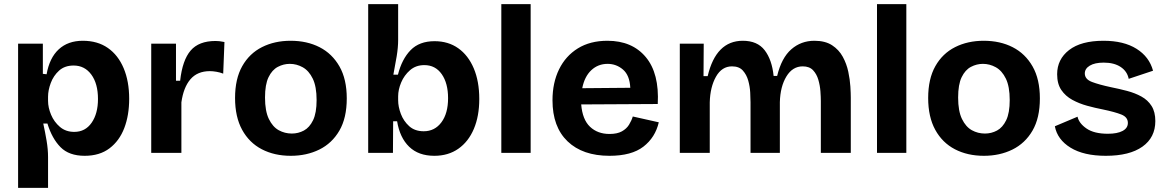

<svg xmlns="http://www.w3.org/2000/svg" viewBox="-20 -735 5605 923"><path d="M67 168V-525H186V-380L204 -378Q218 -457 262.5 -498Q307 -539 378 -539Q449 -539 498.5 -504.5Q548 -470 574.5 -407Q601 -344 601 -260Q601 -181 577.5 -119.5Q554 -58 506.5 -22Q459 14 387 14Q312 14 271 -27.5Q230 -69 208 -141H188Q197 -100 204 -58.5Q211 -17 211 20V168ZM337 -101Q390 -101 420.5 -145Q451 -189 451 -259Q451 -333 419 -376.5Q387 -420 334 -420Q291 -420 264 -395.5Q237 -371 224 -336Q211 -301 211 -270V-250Q211 -218 225.5 -183.5Q240 -149 268 -125Q296 -101 337 -101Z M707 0V-525H826V-347H846Q857 -446 896.5 -492Q936 -538 1016 -538Q1025 -538 1035 -537Q1045 -536 1059 -533L1053 -381Q1038 -387 1020.5 -390Q1003 -393 989 -393Q929 -393 895.5 -354Q862 -315 852 -243V0Z M1378 14Q1299 14 1238.5 -17.5Q1178 -49 1144 -111Q1110 -173 1110 -264Q1110 -356 1144.5 -417Q1179 -478 1239.5 -508.5Q1300 -539 1377 -539Q1456 -539 1516.5 -508Q1577 -477 1612 -415.5Q1647 -354 1647 -262Q1647 -168 1611.5 -107Q1576 -46 1515 -16Q1454 14 1378 14ZM1383 -93Q1414 -93 1441 -107.5Q1468 -122 1485 -157Q1502 -192 1502 -254Q1502 -319 1483.5 -357Q1465 -395 1435.5 -411.5Q1406 -428 1373 -428Q1343 -428 1315.5 -413.5Q1288 -399 1271 -364Q1254 -329 1254 -266Q1254 -201 1272.5 -163Q1291 -125 1320 -109Q1349 -93 1383 -93Z M2068 14Q1992 14 1947 -29.5Q1902 -73 1889 -152H1870L1869 0H1750V-715H1894V-543Q1894 -507 1887 -464.5Q1880 -422 1871 -376H1893Q1912 -451 1954 -494Q1996 -537 2069 -537Q2135 -537 2183 -503Q2231 -469 2257.5 -406.5Q2284 -344 2284 -259Q2284 -177 2258 -115.5Q2232 -54 2183.5 -20Q2135 14 2068 14ZM2017 -104Q2070 -104 2102 -147Q2134 -190 2134 -263Q2134 -335 2103.5 -378.5Q2073 -422 2020 -422Q1979 -422 1951 -397.5Q1923 -373 1908.5 -338.5Q1894 -304 1894 -272V-253Q1894 -222 1907 -187.5Q1920 -153 1947 -128.5Q1974 -104 2017 -104Z M2390 0V-715H2531V0Z M2910 14Q2781 14 2708.5 -55.5Q2636 -125 2636 -253Q2636 -337 2667.5 -401.5Q2699 -466 2758 -502.5Q2817 -539 2900 -539Q3019 -539 3084.5 -460.5Q3150 -382 3142 -235L2774 -233Q2780 -160 2816.5 -125.5Q2853 -91 2910 -91Q2947 -91 2969.5 -103.5Q2992 -116 3004 -135.5Q3016 -155 3022 -175L3147 -147Q3130 -74 3073 -30Q3016 14 2910 14ZM2901 -428Q2855 -428 2822.5 -397.5Q2790 -367 2779 -311L3010 -313Q3007 -373 2975 -400.5Q2943 -428 2901 -428Z M3248 0V-525H3363L3362 -369H3382Q3422 -539 3551 -539Q3621 -539 3656 -493.5Q3691 -448 3699 -370H3716Q3737 -457 3784 -498Q3831 -539 3895 -539Q3947 -539 3980 -517.5Q4013 -496 4031.5 -462Q4050 -428 4058 -390Q4066 -352 4068 -319Q4070 -286 4070 -266V0H3926V-249Q3926 -268 3924 -296Q3922 -324 3914 -351.5Q3906 -379 3888.5 -397.5Q3871 -416 3839 -416Q3790 -416 3760.5 -367.5Q3731 -319 3729 -244V0H3588V-243Q3588 -261 3586.5 -290Q3585 -319 3577 -347.5Q3569 -376 3551 -396Q3533 -416 3499 -416Q3450 -416 3422 -366.5Q3394 -317 3392 -243V0Z M4196 0V-715H4337V0Z M4710 14Q4631 14 4570.5 -17.5Q4510 -49 4476 -111Q4442 -173 4442 -264Q4442 -356 4476.5 -417Q4511 -478 4571.5 -508.5Q4632 -539 4709 -539Q4788 -539 4848.5 -508Q4909 -477 4944 -415.5Q4979 -354 4979 -262Q4979 -168 4943.5 -107Q4908 -46 4847 -16Q4786 14 4710 14ZM4715 -93Q4746 -93 4773 -107.5Q4800 -122 4817 -157Q4834 -192 4834 -254Q4834 -319 4815.5 -357Q4797 -395 4767.5 -411.5Q4738 -428 4705 -428Q4675 -428 4647.5 -413.5Q4620 -399 4603 -364Q4586 -329 4586 -266Q4586 -201 4604.5 -163Q4623 -125 4652 -109Q4681 -93 4715 -93Z M5296 14Q5190 14 5126.5 -25Q5063 -64 5051 -128L5160 -174Q5167 -142 5203.5 -117Q5240 -92 5306 -92Q5351 -92 5376.5 -105.5Q5402 -119 5402 -144Q5402 -172 5370.5 -184.5Q5339 -197 5281 -209Q5245 -216 5206.5 -226.5Q5168 -237 5135 -255Q5102 -273 5082 -302.5Q5062 -332 5062 -378Q5062 -450 5119.5 -494.5Q5177 -539 5285 -539Q5382 -539 5443.5 -500.5Q5505 -462 5523 -395L5406 -356Q5399 -392 5367.5 -413Q5336 -434 5286 -434Q5243 -434 5219 -419.5Q5195 -405 5195 -382Q5195 -354 5229.5 -341Q5264 -328 5320 -316Q5360 -308 5398 -298Q5436 -288 5467 -271Q5498 -254 5516 -225.5Q5534 -197 5534 -153Q5534 -74 5472 -30Q5410 14 5296 14Z"/></svg>

Font: Bricolage Grotesque 10pt Bricolage Grotesque 10pt Regular
Style: Bold
Weight: 700
Designer: Mathieu Triay
Foundry: Atelier Triay
Version: Version 1.000; ttfautohint (v1.8.4.7-5d5b);gftools[0.9.32]